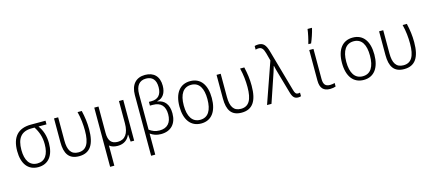

<svg xmlns="http://www.w3.org/2000/svg" viewBox="-68 -1487 5436 2419"><g transform="rotate(-15 2650.0 -277.0)"><path d="M260 10C392 10 467 -85 467 -248C467 -344 441 -419 394 -484H498V-532H308C137 -532 54 -435 54 -254C54 -89 127 10 260 10ZM261 -38C160 -38 109 -119 109 -254C109 -405 168 -484 304 -484H342C387 -414 412 -342 412 -249C412 -116 362 -38 261 -38Z M793 10C935 10 1001 -86 1001 -286C1001 -373 991 -444 971 -532H916C938 -446 946 -361 946 -283C946 -118 900 -39 797 -39C701 -39 663 -105 663 -229V-532H609V-222C609 -73 660 10 793 10Z M1297 10C1380 10 1430 -33 1455 -92H1458L1466 0H1512V-532H1456V-242C1456 -108 1403 -39 1311 -39C1230 -39 1189 -82 1189 -187V-532H1134V240H1189V-23C1215 -1 1252 10 1297 10Z M1669 -553V239H1723V-36C1763 -8 1804 8 1862 8C1991 8 2067 -72 2067 -208C2067 -326 2012 -389 1922 -401V-405C1997 -418 2039 -482 2039 -576C2039 -697 1972 -765 1857 -765C1738 -765 1669 -687 1669 -553ZM1857 -41C1802 -41 1760 -59 1723 -87V-549C1723 -659 1771 -717 1857 -717C1937 -717 1984 -670 1984 -572C1984 -474 1937 -424 1853 -424H1818V-375H1855C1963 -375 2012 -314 2012 -211C2012 -103 1958 -41 1857 -41Z M2386 10C2521 10 2596 -93 2596 -266C2596 -436 2524 -542 2386 -542C2253 -542 2174 -443 2174 -267C2174 -93 2251 10 2386 10ZM2385 -38C2282 -38 2230 -123 2230 -267C2230 -412 2284 -494 2386 -494C2493 -494 2539 -405 2539 -267C2539 -123 2490 -38 2385 -38Z M2913 10C3055 10 3121 -86 3121 -286C3121 -373 3111 -444 3091 -532H3036C3058 -446 3066 -361 3066 -283C3066 -118 3020 -39 2917 -39C2821 -39 2783 -105 2783 -229V-532H2729V-222C2729 -73 2780 10 2913 10Z M3650 9C3665 9 3677 7 3687 3V-44C3680 -42 3670 -40 3660 -40C3635 -40 3621 -56 3609 -102L3457 -640C3431 -735 3398 -766 3335 -766C3315 -766 3299 -763 3287 -759V-711C3297 -715 3311 -718 3326 -718C3367 -718 3387 -694 3404 -633L3431 -532L3245 0H3303L3431 -378C3440 -404 3447 -429 3454 -454H3457C3463 -425 3472 -389 3483 -353L3559 -87C3578 -17 3602 9 3650 9Z M3948 -615V-606H3982C4004 -656 4030 -733 4042 -785V-794H3986C3981 -747 3961 -656 3948 -615ZM4068 10C4094 10 4123 5 4140 -2V-48C4126 -43 4100 -39 4078 -39C4020 -39 3993 -67 3993 -140V-532H3938V-134C3938 -32 3983 10 4068 10Z M4506 10C4641 10 4716 -93 4716 -266C4716 -436 4644 -542 4506 -542C4373 -542 4294 -443 4294 -267C4294 -93 4371 10 4506 10ZM4505 -38C4402 -38 4350 -123 4350 -267C4350 -412 4404 -494 4506 -494C4613 -494 4659 -405 4659 -267C4659 -123 4610 -38 4505 -38Z M5033 10C5175 10 5241 -86 5241 -286C5241 -373 5231 -444 5211 -532H5156C5178 -446 5186 -361 5186 -283C5186 -118 5140 -39 5037 -39C4941 -39 4903 -105 4903 -229V-532H4849V-222C4849 -73 4900 10 5033 10Z"/></g></svg>

Font: Noto Sans Mono Condensed Light
Style: Regular
Weight: 300
Width: 3
Designer: Monotype Design Team
Foundry: Monotype Imaging Inc.
Version: Version 2.014